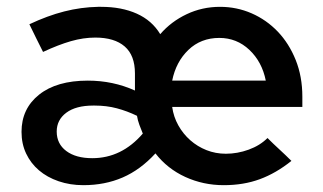

<svg xmlns="http://www.w3.org/2000/svg" viewBox="-20 -533 945 562"><path d="M224 9Q185 9 151.5 -2.5Q118 -14 94 -34.5Q70 -55 56.5 -83.5Q43 -112 43 -147Q43 -215 94.5 -256Q146 -297 237 -297Q311 -297 375 -268V-318Q375 -371 345 -397Q315 -423 259 -423Q224 -423 187.5 -412.5Q151 -402 106 -381Q96 -401 86 -421Q76 -441 66 -462Q119 -487 168 -499.5Q217 -512 267 -513H276Q336 -513 380.5 -493Q425 -473 449 -433Q481 -470 526.5 -491.5Q572 -513 624 -513Q673 -513 716.5 -494Q760 -475 793 -440.5Q826 -406 845.5 -357.5Q865 -309 865 -250V-220H484Q488 -191 502 -166Q516 -141 537 -122.5Q558 -104 584.5 -93.5Q611 -83 641 -83Q675 -83 708 -95Q741 -107 763 -129Q780 -112 798 -95.5Q816 -79 833 -62Q788 -26 740.5 -8.5Q693 9 635 9Q575 9 522.5 -15Q470 -39 435 -84Q391 -36 339 -13.5Q287 9 224 9ZM622 -422Q568 -422 531.5 -387Q495 -352 484 -297H758Q747 -352 710 -387Q673 -422 622 -422ZM146 -148Q146 -112 174 -91Q202 -70 250 -70Q336 -70 398 -142Q393 -154 388 -167.5Q383 -181 381 -194Q352 -208 322 -216Q292 -224 257 -224H253Q202 -224 174 -203Q146 -182 146 -148Z"/></svg>

Font: Rosa Sans Medium
Style: Regular
Weight: 500
Designer: Pentagram / MCKL
Foundry: Pentagram / MCKL
Version: Version 1.005;September 16, 2019;FontCreator 11.5.0.2425 64-